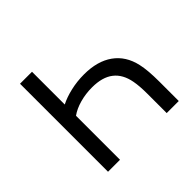

<svg xmlns="http://www.w3.org/2000/svg" viewBox="-137 -686 833 833"><g transform="rotate(-45 279.0 -270.0)"><path d="M157 -339Q186 -354 225.8 -363.2Q265.5 -372.5 308.5 -372.5Q390 -372.5 441.2 -336Q492.5 -299.5 508 -230.5Q517.5 -189 517.5 -119V0H443.5V-119Q443.5 -166.5 437.5 -197.5Q427.5 -252.5 392 -280.2Q356.5 -308 293.5 -308Q254 -308 218 -298Q182 -288 157 -270V0H83.5V-540H157Z"/></g></svg>

Font: CCSD_manrope
Style: Regular
Weight: 400
Designer: Mikhail Sharanda
Foundry: Mikhail Sharanda
Version: Version 4.503